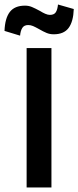

<svg xmlns="http://www.w3.org/2000/svg" viewBox="-44 -831 347 851"><path d="M-24 -694Q-22 -750 -0.5 -778Q21 -806 67 -806Q83 -806 97.5 -800Q112 -794 134 -782Q145 -775 156.5 -770Q168 -765 177 -765Q196 -765 203.5 -777Q211 -789 213 -811L283 -791Q281 -735 260 -707Q239 -679 194 -679Q177 -679 162.5 -685Q148 -691 129 -702Q113 -711 102.5 -715.5Q92 -720 81 -720Q63 -720 55 -707.5Q47 -695 45 -673ZM74 -618H184V0H74Z"/></svg>

Font: Athiti SemiBold
Style: Regular
Weight: 600
Designer: CadsonDemak Team
Foundry: CadsonDemak
Version: Version 1.033